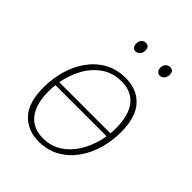

<svg xmlns="http://www.w3.org/2000/svg" viewBox="-207 -843 967 967"><g transform="rotate(45 276.5 -360.0)"><path d="M320 -530Q399 -530 447 -478.5Q495 -427 495 -319Q495 -258 478.5 -200Q462 -142 429 -95.5Q396 -49 347 -21Q298 7 234 7Q157 7 108 -43.5Q59 -94 59 -205Q59 -266 75.5 -324Q92 -382 125 -428.5Q158 -475 207 -502.5Q256 -530 320 -530ZM316 -503Q255 -503 209.5 -471.5Q164 -440 136 -389Q108 -338 97 -278H461Q463 -297 463 -316Q463 -407 425.5 -455Q388 -503 316 -503ZM91 -208Q91 -117 129 -68.5Q167 -20 239 -20Q300 -20 345.5 -53Q391 -86 419.5 -139Q448 -192 458 -254H94Q91 -231 91 -208ZM258 -659Q247 -659 240 -667.5Q233 -676 233 -690Q233 -706 242 -716.5Q251 -727 265 -727Q291 -727 291 -697Q291 -681 281.5 -670Q272 -659 258 -659ZM431 -659Q420 -659 412.5 -667.5Q405 -676 405 -690Q405 -706 414.5 -716.5Q424 -727 438 -727Q464 -727 464 -697Q464 -681 454.5 -670Q445 -659 431 -659Z"/></g></svg>

Font: Bitter ExtraLight
Style: Italic
Weight: 200
Italic angle: -9°
Designer: Sol Matas, and Bitter project Authors
Foundry: Sol Matas
Version: Version 2.001